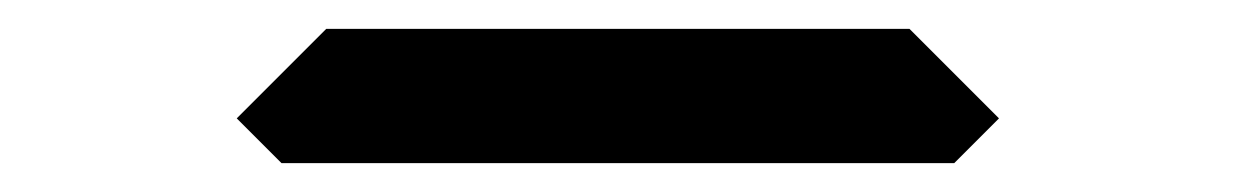

<svg xmlns="http://www.w3.org/2000/svg" viewBox="-20 -113 856 133"><path d="M672 -31 641 0H175L144 -31L206 -93H610Z"/></svg>

Font: DSEG7 Classic
Style: Regular
Weight: 400
Designer: Keshikan(Twitter:@keshinomi_88pro)
Version: Version 0.46